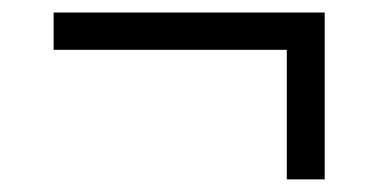

<svg xmlns="http://www.w3.org/2000/svg" viewBox="-20 -407 599 304"><path d="M494.1 -387.2V-123H434.1V-328.1H64.9V-387.2Z"/></svg>

Font: Droid Serif
Style: Regular
Weight: 400
Version: Version 1.00 build 112